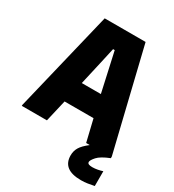

<svg xmlns="http://www.w3.org/2000/svg" viewBox="-228 -866 1099 1212"><g transform="rotate(30 322.0 -260.0)"><path d="M553 220Q419 220 419 116Q419 84 434.5 58Q450 32 491 0H465L427 -159H216L179 0H-4V-7L173 -740H471L648 -7V5Q585 30 562 56Q539 82 539 95Q539 105 548.5 109Q558 113 574 113Q593 113 613.5 109Q634 105 648 100V208Q622 213 600.5 216.5Q579 220 553 220ZM391 -314 352 -490 328 -598H316L292 -490L252 -314Z"/></g></svg>

Font: Encode Sans Compressed
Style: Black
Weight: 900
Designer: Pablo Impallari, Andres Torresi
Foundry: Pablo Impallari, Andres Torresi
Version: Version 1.000; ttfautohint (v1.00) -l 8 -r 50 -G 200 -x 14 -